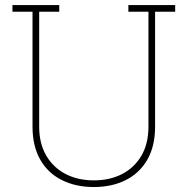

<svg xmlns="http://www.w3.org/2000/svg" viewBox="-20 -731 744 761"><path d="M352.1 10.3Q279.8 10.3 224.6 -17.6Q169.9 -44.9 139.4 -98.4Q108.9 -151.9 108.9 -229V-684.6H29.3V-710.9H214.8V-684.6H135.3V-229Q135.3 -162.6 163.1 -114.7Q190.4 -67.4 239.3 -41.7Q288.1 -16.1 352.1 -16.1Q415.5 -16.1 464.4 -41.5Q513.2 -66.9 540.8 -114.5Q568.4 -162.1 568.4 -229V-684.6H488.8V-710.9H674.3V-684.6H594.7V-229Q594.7 -151.9 564 -98.1Q533.2 -44.9 478.5 -17.3Q423.8 10.3 352.1 10.3Z"/></svg>

Font: Hanuman Thin
Style: Regular
Weight: 100
Designer: Danh Hong
Version: Version 8.002; ttfautohint (v1.8.3)